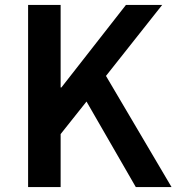

<svg xmlns="http://www.w3.org/2000/svg" viewBox="-20 -759 716 779"><path d="M94 0V-739H226V-404H229L491 -739H638L410 -451L676 0H531L331 -347L226 -215V0Z"/></svg>

Font: Noto Sans JP Thin SemiBold
Style: Regular
Weight: 600
Version: Version 2.004-H2;hotconv 1.0.118;makeotfexe 2.5.65603